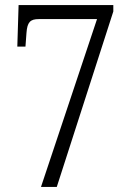

<svg xmlns="http://www.w3.org/2000/svg" viewBox="-20 -734 512 754"><path d="M141 0H203L425 -689V-714H53L48 -551H80L84 -605C87 -647 99 -659 132 -659H361Z"/></svg>

Font: Noto Serif Hebrew Condensed Light
Style: Regular
Weight: 300
Width: 3
Designer: Monotype Design Team
Foundry: Monotype Imaging Inc.
Version: Version 2.004